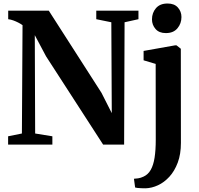

<svg xmlns="http://www.w3.org/2000/svg" viewBox="-20 -802 1104 1065"><path d="M25 0V-46L101.5 -61.5L105 -662.5Q94.5 -670 81.2 -676.8Q68 -683.5 53.5 -688.8Q39 -694 25.5 -695.5V-743H250.5L543 -287L600 -174.5L597.5 -678.5L514 -695.5V-743H748V-695.5L671 -678.5L668.5 0H552L235.5 -489.5L173 -607L175 -61.5L270.5 -46V0ZM787.5 242.5Q776.5 242.5 764.2 242Q752 241.5 742.5 240.5Q733 239.5 729.5 238L723 189.5Q731 189.5 746 187.2Q761 185 776.5 177.5Q801.5 166 816.2 140Q831 114 837.5 72.2Q844 30.5 844 -27.5L843.5 -447.5L776.5 -467.5V-519.5L951 -550.5H959L983 -531.5L983.5 -9.5Q983.5 53 966 99.8Q948.5 146.5 919.8 178Q891 209.5 856.5 225.5Q822 241.5 787.5 242.5ZM899.5 -618.5Q862.5 -618.5 842.8 -641.2Q823 -664 823 -694.5Q823 -731 845.2 -756.8Q867.5 -782.5 909 -782.5H910Q947 -782.5 966.8 -760.2Q986.5 -738 986.5 -707.5Q986.5 -671.5 964.2 -645Q942 -618.5 900.5 -618.5Z"/></svg>

Font: Merriweather 60pt
Style: Bold
Weight: 700
Version: Version 2.100